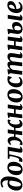

<svg xmlns="http://www.w3.org/2000/svg" viewBox="3216 -4088 884 7357"><g transform="rotate(-90 3658.5 -409.0)"><path d="M240 8.5Q177.5 8.5 131.5 -19Q85.5 -46.5 60.5 -97Q35.5 -147.5 35.5 -216.5Q35.5 -279 53 -340.2Q70.5 -401.5 105.2 -452Q140 -502.5 191.8 -532.8Q243.5 -563 311.5 -563Q350 -563 382.2 -553.5Q414.5 -544 427.5 -531Q431.5 -596.5 422.8 -641.2Q414 -686 397 -713Q380 -740 356.2 -752Q332.5 -764 305 -764Q271.5 -764 243 -754Q214.5 -744 179 -722L149.5 -771.5Q178 -789.5 209.2 -802.8Q240.5 -816 272.2 -823.5Q304 -831 334.5 -831Q398.5 -831 445 -806.8Q491.5 -782.5 521.2 -739.2Q551 -696 564.8 -638.8Q578.5 -581.5 576.5 -515.5Q574.5 -442 562.5 -367.5Q550.5 -293 526.8 -225.5Q503 -158 464.2 -105.2Q425.5 -52.5 370.2 -22Q315 8.5 240 8.5ZM266 -49Q296.5 -49 320.5 -79.5Q344.5 -110 362.2 -158.5Q380 -207 392 -263Q404 -319 410 -371.5Q416 -424 416 -460.5Q404 -476 391.5 -484Q379 -492 365.8 -494.8Q352.5 -497.5 338 -497.5Q309.5 -497.5 286.2 -482Q263 -466.5 245.2 -439.2Q227.5 -412 215.5 -376.5Q203.5 -341 197.2 -301.2Q191 -261.5 191 -220.5Q191 -156 199.8 -118.5Q208.5 -81 225.2 -65Q242 -49 266 -49Z M926 -568Q993.5 -568 1040.8 -542.2Q1088 -516.5 1113 -466.2Q1138 -416 1138.5 -343.5Q1139 -271 1118.8 -206.5Q1098.5 -142 1059.2 -92.8Q1020 -43.5 963.8 -15Q907.5 13.5 836 13.5Q770 13.5 723.2 -12.5Q676.5 -38.5 652 -89Q627.5 -139.5 626.5 -212Q626 -285 646.2 -349.5Q666.5 -414 705.5 -463Q744.5 -512 800.2 -540Q856 -568 926 -568ZM906 -507.5Q879.5 -507.5 859.8 -489.2Q840 -471 826 -440.5Q812 -410 803 -372.2Q794 -334.5 790 -294.5Q786 -254.5 786.5 -218Q786.5 -152 796 -114.5Q805.5 -77 822 -61.8Q838.5 -46.5 860 -46.5Q886 -46.5 905.5 -64.5Q925 -82.5 939.2 -113.2Q953.5 -144 962.2 -182Q971 -220 975 -260Q979 -300 978.5 -337Q978 -403.5 968.8 -440.5Q959.5 -477.5 943.2 -492.5Q927 -507.5 906 -507.5Z M1638.5 -105Q1635 -82 1642.8 -75.2Q1650.5 -68.5 1657.5 -68.5Q1666 -68.5 1677.2 -73.8Q1688.5 -79 1705.5 -91L1720 -58.5Q1710 -45.5 1688.5 -29.2Q1667 -13 1637.5 -1.5Q1608 10 1574.5 10Q1528 10 1503.8 -11.5Q1479.5 -33 1487 -75.5L1556 -497.5H1425.5Q1405.5 -398.5 1387.8 -317.2Q1370 -236 1351 -173.8Q1332 -111.5 1308.5 -70Q1287.5 -32 1260.2 -12Q1233 8 1193.5 8Q1173 8 1153 3.8Q1133 -0.5 1127 -4L1160 -134Q1164.5 -132 1174.5 -128.2Q1184.5 -124.5 1196.8 -121Q1209 -117.5 1220 -117.5Q1236.5 -117.5 1250.8 -130.2Q1265 -143 1277 -164.5Q1289 -186 1299 -213.8Q1309 -241.5 1317 -272Q1328 -312 1335.8 -352Q1343.5 -392 1348.5 -424.5Q1353.5 -457 1356 -474.5L1248 -499.5L1258.5 -554.5H1714.5Z M1831.5 10Q1808.5 10 1793.2 5.5Q1778 1 1767.5 -7L1810 -114.5Q1815 -109 1821 -102.8Q1827 -96.5 1833.8 -90Q1840.5 -83.5 1846.5 -77.5Q1852.5 -71.5 1858 -66Q1876 -66 1895 -82.8Q1914 -99.5 1930 -130.8Q1946 -162 1955.8 -205.8Q1965.5 -249.5 1965.5 -303.5Q1965.5 -355.5 1955.5 -390.2Q1945.5 -425 1929 -442.8Q1912.5 -460.5 1893.5 -460.5Q1870 -460.5 1849.5 -450.8Q1829 -441 1810.5 -421L1783.5 -460Q1792.5 -474 1815.8 -497.5Q1839 -521 1874.2 -540Q1909.5 -559 1954.5 -559Q2000 -559 2033.2 -533.8Q2066.5 -508.5 2084.8 -459.8Q2103 -411 2103 -340Q2103 -333.5 2102.8 -327Q2102.5 -320.5 2101.5 -314L2199.5 -314.5L2233 -554H2378L2344 -314H2445Q2465 -379 2503.8 -434.8Q2542.5 -490.5 2593.5 -524.8Q2644.5 -559 2700.5 -559Q2723 -559 2738.5 -554.5Q2754 -550 2763.5 -541L2722.5 -434.5Q2717 -440 2710.8 -446.2Q2704.5 -452.5 2698 -459Q2691.5 -465.5 2685.2 -471.8Q2679 -478 2673.5 -483Q2655.5 -483 2636.8 -466.2Q2618 -449.5 2601.8 -418.5Q2585.5 -387.5 2575.5 -343.5Q2565.5 -299.5 2565.5 -245.5Q2565.5 -194 2575.8 -159Q2586 -124 2602.8 -106.2Q2619.5 -88.5 2639 -88.5Q2662.5 -88.5 2682.8 -98.2Q2703 -108 2722 -128L2748.5 -88Q2739 -74.5 2716 -51Q2693 -27.5 2657.8 -8.8Q2622.5 10 2577.5 10Q2532 10 2498.5 -15.2Q2465 -40.5 2446.8 -89.5Q2428.5 -138.5 2428.5 -209Q2428.5 -221 2429.5 -233.5Q2430.5 -246 2432.5 -258.5H2336.5L2302 0H2157.5L2192 -258.5H2093Q2080.5 -206.5 2055 -158.2Q2029.5 -110 1994.2 -72.2Q1959 -34.5 1917.5 -12.2Q1876 10 1831.5 10Z M3273.5 -105Q3271 -86 3276.2 -77.2Q3281.5 -68.5 3291 -68.5Q3299.5 -68.5 3308.5 -73Q3317.5 -77.5 3336 -91L3350 -58.5Q3345 -50.5 3328 -34Q3311 -17.5 3283.2 -3.8Q3255.5 10 3219 10Q3187 10 3164.2 0.8Q3141.5 -8.5 3130.5 -26Q3119.5 -43.5 3122.5 -66.5L3148.5 -251H2984.5L2950 0H2806.5L2870.5 -472.5L2819 -500.5L2827 -541.5L2995.5 -567L3025.5 -552.5L2993.5 -315.5H3157L3190 -553.5H3334.5Z M3709.5 -568Q3777 -568 3824.2 -542.2Q3871.5 -516.5 3896.5 -466.2Q3921.5 -416 3922 -343.5Q3922.5 -271 3902.2 -206.5Q3882 -142 3842.8 -92.8Q3803.5 -43.5 3747.2 -15Q3691 13.5 3619.5 13.5Q3553.5 13.5 3506.8 -12.5Q3460 -38.5 3435.5 -89Q3411 -139.5 3410 -212Q3409.5 -285 3429.8 -349.5Q3450 -414 3489 -463Q3528 -512 3583.8 -540Q3639.5 -568 3709.5 -568ZM3689.5 -507.5Q3663 -507.5 3643.2 -489.2Q3623.5 -471 3609.5 -440.5Q3595.5 -410 3586.5 -372.2Q3577.5 -334.5 3573.5 -294.5Q3569.5 -254.5 3570 -218Q3570 -152 3579.5 -114.5Q3589 -77 3605.5 -61.8Q3622 -46.5 3643.5 -46.5Q3669.5 -46.5 3689 -64.5Q3708.5 -82.5 3722.8 -113.2Q3737 -144 3745.8 -182Q3754.5 -220 3758.5 -260Q3762.5 -300 3762 -337Q3761.5 -403.5 3752.2 -440.5Q3743 -477.5 3726.8 -492.5Q3710.5 -507.5 3689.5 -507.5Z M4178.5 10Q4093 10 4043 -48Q3993 -106 3991.5 -218Q3990.5 -279 4009.2 -340.5Q4028 -402 4066.5 -453.5Q4105 -505 4163.8 -536Q4222.5 -567 4301.5 -567Q4331 -567 4365.5 -562.2Q4400 -557.5 4424 -547.5L4386.5 -404L4354.5 -405Q4343.5 -422 4328 -442.8Q4312.5 -463.5 4297 -478.8Q4281.5 -494 4269.5 -494Q4246 -494 4222.8 -474.5Q4199.5 -455 4181.2 -419Q4163 -383 4152.5 -333.5Q4142 -284 4143 -224Q4144.5 -171.5 4154.8 -139Q4165 -106.5 4184.8 -91.5Q4204.5 -76.5 4234.5 -76.5Q4265.5 -76.5 4288.5 -85Q4311.5 -93.5 4329.2 -107.5Q4347 -121.5 4361 -138.5L4389.5 -91.5Q4376.5 -71.5 4348 -47.8Q4319.5 -24 4277 -7Q4234.5 10 4178.5 10Z M4685.5 -555.5 4676 -447.5Q4691.5 -472.5 4713.2 -494.2Q4735 -516 4760.5 -532.5Q4786 -549 4814 -558Q4842 -567 4871 -567Q4906.5 -567 4930.8 -554Q4955 -541 4968.8 -511Q4982.5 -481 4985 -430.5Q4985 -423 4985 -414.5Q4985 -406 4984.5 -396.8Q4984 -387.5 4983 -378L4962.5 -408.5Q4978.5 -447 5000.5 -476.2Q5022.5 -505.5 5049.8 -526Q5077 -546.5 5109 -556.8Q5141 -567 5177.5 -567Q5233 -567 5268.5 -534.2Q5304 -501.5 5304 -420.5Q5304 -404.5 5300 -373.5Q5296 -342.5 5290.5 -308.2Q5285 -274 5280 -247Q5275.5 -222 5270.8 -194.5Q5266 -167 5262.5 -141.5Q5259 -116 5258.5 -97Q5258.5 -79.5 5263.8 -74Q5269 -68.5 5276.5 -68.5Q5285.5 -68.5 5295.2 -73.8Q5305 -79 5322 -92.5L5336 -60Q5330.5 -52.5 5313 -35.8Q5295.5 -19 5266 -4.5Q5236.5 10 5195.5 10Q5156.5 10 5137 -1.8Q5117.5 -13.5 5111.2 -31.5Q5105 -49.5 5105 -68Q5105.5 -84 5109.2 -108.5Q5113 -133 5118.5 -161.5Q5124 -190 5128.5 -218Q5133 -244.5 5138.2 -277.2Q5143.5 -310 5147.2 -343.2Q5151 -376.5 5151 -405Q5150.5 -447 5140 -461.2Q5129.5 -475.5 5108 -475.5Q5089 -475.5 5068 -465Q5047 -454.5 5027 -434.5Q5007 -414.5 4990.2 -387Q4973.5 -359.5 4962.5 -325.5L4985 -408.5Q4985 -385.5 4983 -357.2Q4981 -329 4978.2 -300.5Q4975.5 -272 4972 -247L4942 0H4796.5L4825 -217Q4828.5 -244.5 4832.5 -277Q4836.5 -309.5 4839.2 -342Q4842 -374.5 4841.5 -402.5Q4840 -449 4828.8 -462.5Q4817.5 -476 4792 -476Q4777.5 -476 4760.8 -467Q4744 -458 4726.5 -442Q4709 -426 4693 -405Q4677 -384 4664.5 -360.5L4615.5 0H4471.5L4535.5 -472.5L4484 -500.5L4491.5 -541.5L4660.5 -567Z M5876.5 -105Q5874 -86 5879.2 -77.2Q5884.5 -68.5 5894 -68.5Q5902.5 -68.5 5911.5 -73Q5920.5 -77.5 5939 -91L5953 -58.5Q5948 -50.5 5931 -34Q5914 -17.5 5886.2 -3.8Q5858.5 10 5822 10Q5790 10 5767.2 0.8Q5744.5 -8.5 5733.5 -26Q5722.5 -43.5 5725.5 -66.5L5751.5 -251H5587.5L5553 0H5409.5L5473.5 -472.5L5422 -500.5L5430 -541.5L5598.5 -567L5628.5 -552.5L5596.5 -315.5H5760L5793 -553.5H5937.5Z M6639 10Q6607.5 10 6586.8 1Q6566 -8 6556.2 -23.8Q6546.5 -39.5 6549.5 -60.5Q6551.5 -76.5 6554.8 -97.5Q6558 -118.5 6561.8 -144.8Q6565.5 -171 6570.5 -203Q6575.5 -235 6581.2 -272.8Q6587 -310.5 6593.2 -354.2Q6599.5 -398 6606.5 -448Q6613.5 -498 6621 -554.5H6768L6700.5 -105Q6698 -87 6702.2 -77.8Q6706.5 -68.5 6717 -68.5Q6726 -68.5 6736.2 -73.8Q6746.5 -79 6763.5 -92.5L6776.5 -60Q6771 -52.5 6753.8 -35.8Q6736.5 -19 6707.5 -4.5Q6678.5 10 6639 10ZM6231.5 11Q6183 11 6143.8 -3Q6104.5 -17 6078 -46.8Q6051.5 -76.5 6041.5 -123.8Q6031.5 -171 6041.5 -238L6077.5 -472.5L6026.5 -500.5L6034 -541.5L6207 -567L6232 -555.5L6197.5 -323Q6212.5 -337.5 6235.5 -353Q6258.5 -368.5 6287.5 -379Q6316.5 -389.5 6349 -389.5Q6388 -389.5 6421.2 -375.2Q6454.5 -361 6474.8 -325.2Q6495 -289.5 6495 -226.5Q6495 -176.5 6473.2 -133.5Q6451.5 -90.5 6414.5 -58Q6377.5 -25.5 6330 -7.2Q6282.5 11 6231.5 11ZM6242.5 -48.5Q6276.5 -48.5 6300.2 -73.5Q6324 -98.5 6336.8 -136.2Q6349.5 -174 6349.5 -211Q6349.5 -248 6332 -276Q6314.5 -304 6272 -304Q6261.5 -304 6247 -299.8Q6232.5 -295.5 6217.2 -287.8Q6202 -280 6190.5 -269.5Q6187 -247 6183.5 -224.2Q6180 -201.5 6176.5 -179Q6170.5 -132.5 6178.2 -103.5Q6186 -74.5 6203.2 -61.5Q6220.5 -48.5 6242.5 -48.5Z M7263 -104Q7250 -82.5 7220.2 -55.5Q7190.5 -28.5 7145.8 -8.5Q7101 11.5 7042 11.5Q6985.5 11.5 6946 -7.5Q6906.5 -26.5 6882.2 -58.8Q6858 -91 6847 -131Q6836 -171 6836 -212Q6835.5 -289 6858.8 -354.2Q6882 -419.5 6923.5 -467.8Q6965 -516 7021 -543Q7077 -570 7142 -570Q7195 -570 7228.5 -554Q7262 -538 7278.2 -510Q7294.5 -482 7295.5 -447.5Q7296.5 -399.5 7276.8 -363.2Q7257 -327 7223.8 -301Q7190.5 -275 7150 -258.5Q7109.5 -242 7068.2 -234Q7027 -226 6992 -225Q6991.5 -189 6997.2 -160.2Q7003 -131.5 7015.2 -111.5Q7027.5 -91.5 7045.2 -80.8Q7063 -70 7087 -70Q7123 -70 7150.8 -82.2Q7178.5 -94.5 7199 -113.2Q7219.5 -132 7234.5 -150.5ZM7109.5 -505.5Q7079.5 -505.5 7058 -484Q7036.5 -462.5 7022.8 -428.2Q7009 -394 7001.5 -355Q6994 -316 6992.5 -281Q7011.5 -282 7034 -289Q7056.5 -296 7078.2 -308.8Q7100 -321.5 7118 -340Q7136 -358.5 7146.2 -382.5Q7156.5 -406.5 7155.5 -436Q7154 -470.5 7142.5 -488Q7131 -505.5 7109.5 -505.5Z"/></g></svg>

Font: Merriweather 20pt ExtraBold
Style: Italic
Weight: 800
Italic angle: -7.8°
Version: Version 2.101